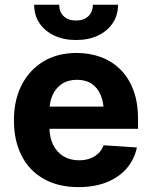

<svg xmlns="http://www.w3.org/2000/svg" viewBox="-20 -775 636 806"><path d="M309.2 10.5Q225.3 10.5 164.4 -23.6Q103.5 -57.7 71 -120.8Q38.5 -183.9 38.5 -270.3Q38.5 -354.6 70.9 -418.1Q103.4 -481.6 162.6 -517.2Q221.8 -552.7 302 -552.7Q356.2 -552.7 403 -535.5Q449.8 -518.3 485 -483.7Q520.1 -449.2 539.7 -397.3Q559.4 -345.3 559.4 -275.6V-234.2H98.6V-327.5H486.1L415.6 -303.1Q415.6 -344.9 402.9 -375.5Q390.2 -406.2 365.2 -423.1Q340.2 -440 303.1 -440Q266 -440 240.2 -423Q214.5 -406 201 -376.5Q187.5 -347.1 187.5 -309V-243Q187.5 -198.8 203 -167.3Q218.5 -135.7 246.5 -118.9Q274.5 -102.1 311.5 -102.1Q336.6 -102.1 357.2 -109.3Q377.7 -116.5 392.6 -130.7Q407.4 -144.8 415 -165.2L554.7 -155.9Q544 -105.5 511.7 -68Q479.3 -30.6 428 -10Q376.7 10.5 309.2 10.5ZM299.3 -607Q247.3 -607 207.6 -625.8Q167.8 -644.6 145.6 -677.8Q123.4 -711 123.4 -755.1H228.5Q228.5 -724.8 247.6 -706.8Q266.6 -688.9 299.4 -688.9Q331.6 -688.9 350.7 -706.8Q369.7 -724.8 369.7 -755.1H475.4Q475.4 -711 453.1 -677.8Q430.9 -644.6 391.4 -625.8Q351.9 -607 299.3 -607Z"/></svg>

Font: Inter V
Style: 
Weight: 400
Designer: Rasmus Andersson
Foundry: rsms
Version: Version 4.000;git-a3f224843